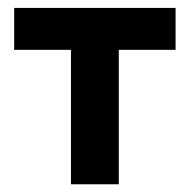

<svg xmlns="http://www.w3.org/2000/svg" viewBox="-20 -477 491 497"><path d="M163.7 0H287.5V-348H434.5V-456.5H16.7V-348H163.7Z"/></svg>

Font: Tilda Sans VF
Style: Regular
Weight: 400
Designer: ParaType Ltd
Foundry: ParaType Ltd
Version: Version 1.010